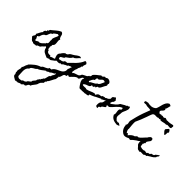

<svg xmlns="http://www.w3.org/2000/svg" viewBox="-190 -1983 3747 3747"><g transform="rotate(45 1683.5 -110.0)"><path d="M677.7 -102.5Q664.1 -79.1 656.7 -64.9Q649.4 -50.8 642.1 -41.5Q634.8 -32.2 625.5 -24.9Q616.2 -17.6 599.6 -6.8Q588.9 2.9 578.1 9.8Q569.3 16.6 561 21.5Q552.7 26.4 547.9 26.4Q545.9 26.4 543.9 25.9Q542 25.4 540 25.4Q534.2 25.4 528.8 25.9Q523.4 26.4 519.5 18.6Q516.6 21.5 514.6 25.4Q512.7 29.3 510.7 32.7Q508.8 36.1 505.4 38.1Q502 40 496.1 38.1L491.2 32.2L476.6 44.9Q449.2 31.2 424.3 22Q399.4 12.7 379.9 0Q360.4 -12.7 346.7 -32.7Q333 -52.7 327.1 -87.9Q322.3 -93.8 316.4 -98.1Q310.5 -102.5 302.7 -100.6Q293 -84 279.3 -72.3Q265.6 -60.5 252 -46.9Q247.1 -42 244.1 -36.1Q241.2 -30.3 236.3 -25.4Q228.5 -16.6 217.8 -13.2Q207 -9.8 196.3 -6.8Q185.5 -3.9 176.3 2.9Q167 9.8 163.1 26.4Q151.4 19.5 139.6 22.5Q130.9 24.4 121.1 26.9Q111.3 29.3 102.1 29.8Q92.8 30.3 84 27.3Q75.2 24.4 68.4 14.6Q54.7 20.5 43 14.2Q31.2 7.8 21 -3.4Q10.7 -14.6 1 -27.3Q-8.8 -40 -17.6 -45.9Q-23.4 -61.5 -17.1 -72.8Q-10.7 -84 -3.4 -94.2Q3.9 -104.5 6.8 -114.7Q9.8 -125 -2 -139.6Q7.8 -154.3 15.6 -170.4Q23.4 -186.5 31.7 -202.6Q40 -218.8 49.3 -233.9Q58.6 -249 72.3 -259.8Q66.4 -266.6 66.4 -272.9Q66.4 -279.3 69.3 -285.6Q72.3 -292 76.2 -298.3Q80.1 -304.7 82 -310.5L110.4 -324.2L103.5 -347.7Q114.3 -345.7 119.6 -348.6Q125 -351.6 127.4 -357.4Q129.9 -363.3 131.3 -370.6Q132.8 -377.9 135.7 -383.8Q140.6 -392.6 150.4 -396.5Q170.9 -412.1 190.9 -429.7Q210.9 -447.3 231 -463.9Q251 -480.5 272.5 -495.6Q293.9 -510.7 319.3 -521.5Q336.9 -518.6 347.2 -510.7Q357.4 -502.9 362.8 -492.2Q368.2 -481.4 371.1 -468.3Q374 -455.1 377 -442.4Q381.8 -425.8 388.7 -414.1Q395.5 -402.3 412.1 -394.5Q398.4 -371.1 401.4 -348.1Q404.3 -325.2 407.2 -299.8Q410.2 -276.4 406.7 -253.9Q403.3 -231.4 377.9 -213.9Q376 -207 377 -199.2Q377.9 -191.4 377.9 -183.6Q377.9 -175.8 375 -168.9Q372.1 -162.1 364.3 -158.2Q373 -147.5 373.5 -136.7Q374 -126 374.5 -116.2Q375 -106.4 379.4 -98.6Q383.8 -90.8 400.4 -86.9Q403.3 -74.2 405.8 -67.9Q408.2 -61.5 411.6 -57.6Q415 -53.7 420.9 -50.3Q426.8 -46.9 436.5 -40Q444.3 -38.1 454.1 -40Q463.9 -42 469.7 -34.2Q474.6 -39.1 481.4 -39.6Q488.3 -40 494.1 -39.1L506.8 -17.6Q517.6 -25.4 531.2 -31.2Q544.9 -37.1 557.6 -41Q572.3 -44.9 586.9 -47.9ZM302.7 -436.5Q293.9 -428.7 281.2 -420.9Q268.6 -413.1 256.3 -404.3Q244.1 -395.5 235.4 -385.3Q226.6 -375 224.6 -361.3Q202.1 -357.4 193.4 -342.8Q184.6 -328.1 178.7 -310.5Q172.9 -293 166 -275.9Q159.2 -258.8 141.6 -249Q135.7 -245.1 130.9 -245.1Q131.8 -245.1 125 -241.2Q114.3 -233.4 106.4 -221.7Q98.6 -210 93.3 -196.3Q87.9 -182.6 83.5 -168.5Q79.1 -154.3 75.2 -142.6Q61.5 -140.6 54.7 -136.7Q47.9 -132.8 46.4 -128.4Q44.9 -124 46.9 -118.2Q48.8 -112.3 52.7 -105.5Q56.6 -99.6 61 -91.8Q65.4 -84 68.4 -76.2Q71.3 -68.4 71.8 -60.5Q72.3 -52.7 67.4 -45.9Q81.1 -35.2 93.8 -41.5Q106.4 -47.9 117.2 -55.7Q121.1 -58.6 125.5 -62Q129.9 -65.4 134.8 -67.4Q157.2 -62.5 175.8 -70.3Q194.3 -78.1 210 -91.8Q225.6 -105.5 240.2 -121.1Q254.9 -136.7 269.5 -148.4L261.7 -156.2Q279.3 -161.1 286.6 -169.4Q293.9 -177.7 295.9 -188.5Q297.9 -199.2 295.9 -211.4Q293.9 -223.6 293 -237.3Q292 -245.1 292.5 -252.4Q293 -259.8 295.9 -267.6Q288.1 -290 293.5 -310.5Q298.8 -331.1 308.1 -350.1Q317.4 -369.1 326.2 -388.7Q335 -408.2 335 -429.7Z M1343.8 -279.3Q1333 -265.6 1327.1 -249Q1321.3 -232.4 1313 -217.8Q1304.7 -203.1 1292.5 -193.4Q1280.3 -183.6 1258.8 -184.6Q1243.2 -178.7 1235.8 -163.6Q1228.5 -148.4 1221.7 -133.3Q1214.8 -118.2 1204.1 -108.9Q1193.4 -99.6 1171.9 -106.4Q1144.5 -94.7 1122.6 -75.7Q1100.6 -56.6 1081.1 -36.1Q1074.2 -29.3 1065.4 -19Q1056.6 -8.8 1048.8 -3.9Q1042 0 1035.2 -2.9Q1028.3 -5.9 1022.5 -9.3Q1016.6 -12.7 1011.2 -12.7Q1005.9 -12.7 1002 -3.9Q1008.8 9.8 1004.9 15.1Q1001 20.5 992.2 23.4Q983.4 26.4 973.6 28.3Q963.9 30.3 958 35.2Q946.3 45.9 941.4 61.5Q936.5 77.1 932.6 92.8Q928.7 108.4 921.4 122.6Q914.1 136.7 897.5 144.5Q907.2 151.4 905.8 158.2Q904.3 165 900.4 172.4Q896.5 179.7 895 186.5Q893.6 193.4 902.3 200.2Q887.7 218.8 876.5 240.2Q865.2 261.7 854.5 283.7Q843.8 305.7 831.5 326.7Q819.3 347.7 800.8 364.3L803.7 387.7Q789.1 383.8 785.6 388.7Q782.2 393.6 782.2 402.3Q782.2 411.1 782.7 420.4Q783.2 429.7 776.4 434.6Q773.4 438.5 770 440.4Q766.6 442.4 763.7 445.3Q732.4 468.8 720.7 504.9Q718.8 510.7 717.8 516.6Q716.8 522.5 714.8 529.3Q710 543 699.2 557.6Q688.5 572.3 675.8 587.9Q663.1 603.5 651.4 620.6Q639.6 637.7 632.8 655.3Q617.2 653.3 607.9 658.7Q598.6 664.1 592.8 673.3Q586.9 682.6 583 693.4Q579.1 704.1 572.8 712.4Q566.4 720.7 556.2 725.1Q545.9 729.5 529.3 724.6L485.4 764.6Q473.6 757.8 462.4 761.7Q451.2 765.6 439.9 772.5Q428.7 779.3 417.5 783.2Q406.2 787.1 393.6 780.3Q386.7 788.1 381.8 788.6Q377 789.1 370.1 780.3L355.5 795.9Q343.8 786.1 326.7 777.8Q309.6 769.5 294.9 759.3Q280.3 749 271.5 735.8Q262.7 722.7 268.6 702.1Q266.6 696.3 262.2 689.5Q257.8 682.6 254.9 675.3Q252 668 251 660.6Q250 653.3 254.9 647.5Q246.1 630.9 248.5 613.8Q251 596.7 255.9 580.1Q260.7 563.5 263.7 546.9Q266.6 530.3 257.8 513.7Q269.5 504.9 274.9 491.2Q280.3 477.5 284.7 462.9Q289.1 448.2 293.9 434.6Q298.8 420.9 310.5 412.1L309.6 396.5Q355.5 347.7 406.7 307.1Q458 266.6 522.5 247.1Q535.2 224.6 555.7 214.4Q576.2 204.1 597.2 195.8Q618.2 187.5 635.7 175.3Q653.3 163.1 662.1 136.7Q667 147.5 671.9 146Q676.8 144.5 682.1 141.1Q687.5 137.7 692.4 136.2Q697.3 134.8 702.1 144.5Q711.9 115.2 733.9 97.7Q755.9 80.1 782.7 66.9Q809.6 53.7 836.9 41.5Q864.3 29.3 885.3 11.7Q906.2 -5.9 917 -31.7Q927.7 -57.6 921.9 -98.6Q930.7 -104.5 933.6 -113.8Q936.5 -123 938 -132.8Q939.5 -142.6 942.4 -150.4Q945.3 -158.2 955.1 -161.1Q948.2 -171.9 938.5 -170.9Q928.7 -169.9 918.5 -165Q908.2 -160.2 899.4 -155.3Q890.6 -150.4 884.8 -153.3Q881.8 -139.6 872.6 -133.8Q863.3 -127.9 852.5 -123.5Q841.8 -119.1 830.1 -114.3Q818.4 -109.4 811.5 -98.6Q802.7 -102.5 795.4 -95.2Q788.1 -87.9 780.8 -79.6Q773.4 -71.3 764.6 -67.4Q755.9 -63.5 744.1 -75.2Q738.3 -59.6 725.1 -54.7Q711.9 -49.8 696.3 -49.8Q680.7 -49.8 664.6 -51.8Q648.4 -53.7 635.7 -50.8L619.1 -67.4Q617.2 -62.5 612.8 -59.6Q608.4 -56.6 603.5 -58.6Q595.7 -75.2 588.4 -94.2Q581.1 -113.3 578.6 -132.3Q576.2 -151.4 582 -169.4Q587.9 -187.5 605.5 -201.2Q632.8 -251 676.8 -279.3Q681.6 -275.4 687.5 -276.9Q693.4 -278.3 699.7 -281.7Q706.1 -285.2 711.9 -289.6Q717.8 -293.9 722.7 -294.9Q725.6 -305.7 733.9 -315.4Q742.2 -325.2 752.4 -333Q762.7 -340.8 773.9 -347.2Q785.2 -353.5 794.9 -358.4Q813.5 -367.2 829.6 -380.4Q845.7 -393.6 862.3 -405.8Q878.9 -418 896.5 -426.8Q914.1 -435.5 936.5 -435.5L954.1 -419.9Q937.5 -410.2 925.3 -396Q913.1 -381.8 900.4 -367.7Q887.7 -353.5 873 -341.8Q858.4 -330.1 836.9 -326.2Q819.3 -292 789.6 -268.1Q759.8 -244.1 728.5 -223.6Q728.5 -209 719.7 -200.2Q710.9 -191.4 699.2 -184.6Q687.5 -177.7 675.8 -172.4Q664.1 -167 656.7 -158.7Q649.4 -150.4 649.4 -138.2Q649.4 -126 662.1 -106.4Q673.8 -112.3 690.4 -114.3Q707 -116.2 722.7 -119.6Q738.3 -123 750.5 -130.4Q762.7 -137.7 767.6 -153.3Q781.2 -165 796.9 -168Q812.5 -170.9 829.1 -168.9Q861.3 -204.1 894 -233.9Q926.8 -263.7 956.1 -294.9Q985.4 -326.2 1010.3 -361.8Q1035.2 -397.5 1053.7 -444.3Q1073.2 -450.2 1088.9 -439.5Q1104.5 -428.7 1111.3 -412.1Q1109.4 -400.4 1105 -390.1Q1100.6 -379.9 1097.2 -370.6Q1093.8 -361.3 1092.3 -350.6Q1090.8 -339.8 1095.7 -326.2Q1087.9 -328.1 1083.5 -321.3Q1079.1 -314.5 1074.2 -309.6Q1077.1 -296.9 1073.2 -286.6Q1069.3 -276.4 1063.5 -267.1Q1057.6 -257.8 1053.2 -247.1Q1048.8 -236.3 1050.8 -223.6Q1037.1 -198.2 1030.8 -170.4Q1024.4 -142.6 1022.5 -114.3L1040 -98.6Q1052.7 -117.2 1071.8 -125Q1090.8 -132.8 1110.4 -138.2Q1129.9 -143.6 1148.4 -150.9Q1167 -158.2 1180.7 -176.8Q1186.5 -205.1 1205.1 -217.3Q1223.6 -229.5 1244.1 -238.3Q1264.6 -247.1 1283.7 -258.3Q1302.7 -269.5 1310.5 -294.9H1335Q1333 -290 1336.9 -286.1Q1340.8 -282.2 1343.8 -279.3ZM803.7 153.3Q793.9 159.2 782.2 164.1Q770.5 168.9 758.8 174.8Q747.1 180.7 737.3 188.5Q727.5 196.3 722.7 208Q711.9 202.1 702.6 207.5Q693.4 212.9 684.6 220.2Q675.8 227.5 666.5 232.4Q657.2 237.3 646.5 231.4Q627.9 243.2 610.8 256.8Q593.8 270.5 576.2 283.7Q558.6 296.9 539.6 308.1Q520.5 319.3 499 325.2Q488.3 342.8 470.7 353Q453.1 363.3 435.1 373Q417 382.8 402.3 396.5Q387.7 410.2 383.8 434.6Q353.5 454.1 342.3 484.9Q331.1 515.6 330.1 550.3Q329.1 585 333 620.6Q336.9 656.2 336.9 685.5Q349.6 700.2 362.3 706.1Q375 711.9 388.7 711.9Q402.3 711.9 416.5 708.5Q430.7 705.1 447.3 702.1Q451.2 687.5 461.4 683.1Q471.7 678.7 482.9 676.8Q494.1 674.8 503.4 671.4Q512.7 668 513.7 655.3L522.5 663.1Q523.4 647.5 531.2 637.2Q539.1 627 549.8 618.2Q560.5 609.4 572.8 601.6Q585 593.8 593.8 584Q591.8 565.4 600.6 552.7Q609.4 540 620.1 529.3Q630.9 518.6 639.2 505.9Q647.5 493.2 645.5 473.6Q655.3 469.7 659.2 460.9Q663.1 452.1 667 444.3Q670.9 436.5 677.2 432.6Q683.6 428.7 697.3 434.6Q683.6 423.8 686 418Q688.5 412.1 695.3 407.7Q702.1 403.3 708 397.5Q713.9 391.6 708 379.9Q731.4 370.1 738.3 351.6Q745.1 333 748.5 312Q752 291 758.8 271Q765.6 251 789.1 239.3Q787.1 221.7 795.4 208.5Q803.7 195.3 812 183.6Q820.3 171.9 823.7 159.2Q827.1 146.5 816.4 128.9Z M2017.6 -298.8Q2008.8 -290 2004.4 -285.2Q2000 -280.3 1996.6 -275.9Q1993.2 -271.5 1988.8 -266.6Q1984.4 -261.7 1975.6 -252Q1967.8 -244.1 1960.9 -235.4Q1954.1 -226.6 1945.3 -219.7Q1933.6 -222.7 1927.2 -216.8Q1920.9 -210.9 1915.5 -203.6Q1910.2 -196.3 1905.8 -189.9Q1901.4 -183.6 1894.5 -184.6Q1871.1 -171.9 1847.7 -162.6Q1824.2 -153.3 1802.7 -135.7L1794.9 -143.6L1693.4 -94.7Q1688.5 -92.8 1683.6 -88.9Q1678.7 -85 1673.8 -82Q1652.3 -70.3 1629.4 -61Q1606.4 -51.8 1584 -43.9L1571.3 -40Q1579.1 -20.5 1571.3 -12.7Q1563.5 -4.9 1548.8 -1.5Q1534.2 2 1516.6 2.9Q1499 3.9 1489.3 9.8Q1477.5 7.8 1465.3 8.3Q1453.1 8.8 1440.4 10.7Q1426.8 12.7 1415 12.7Q1403.3 12.7 1389.6 9.8H1387.7Q1371.1 17.6 1358.9 13.2Q1346.7 8.8 1336.9 -1.5Q1327.1 -11.7 1318.8 -25.9Q1310.5 -40 1301.8 -51.8Q1295.9 -59.6 1287.1 -74.2Q1278.3 -88.9 1272 -105.5Q1265.6 -122.1 1264.2 -139.2Q1262.7 -156.2 1271.5 -168.9Q1280.3 -181.6 1285.6 -196.3Q1291 -210.9 1291 -230.5Q1291 -237.3 1290.5 -243.2Q1290 -249 1290 -255.9Q1294.9 -255.9 1300.8 -255.4Q1306.6 -254.9 1312 -255.4Q1317.4 -255.9 1320.8 -259.3Q1324.2 -262.7 1324.2 -271.5Q1324.2 -276.4 1320.8 -279.3Q1317.4 -282.2 1316.4 -285.2Q1322.3 -293.9 1327.6 -299.3Q1333 -304.7 1336.9 -310.1Q1340.8 -315.4 1342.8 -322.8Q1344.7 -330.1 1341.8 -342.8Q1353.5 -363.3 1369.6 -379.4Q1385.7 -395.5 1403.3 -409.7Q1420.9 -423.8 1439.5 -437.5Q1458 -451.2 1474.6 -466.8Q1493.2 -459 1504.4 -466.8Q1515.6 -474.6 1524.4 -483.9Q1533.2 -493.2 1542 -499Q1550.8 -504.9 1565.4 -494.1L1567.4 -492.2Q1593.8 -518.6 1620.6 -515.6Q1647.5 -512.7 1666.5 -498Q1685.5 -483.4 1691.4 -464.4Q1697.3 -445.3 1680.7 -438.5Q1691.4 -427.7 1691.4 -413.1Q1691.4 -398.4 1683.6 -387.7Q1674.8 -376 1668.5 -363.8Q1662.1 -351.6 1655.3 -337.9Q1645.5 -315.4 1633.8 -295.4Q1622.1 -275.4 1600.6 -261.7Q1583 -266.6 1576.7 -257.8Q1570.3 -249 1567.4 -238.8Q1564.5 -228.5 1560.5 -222.7Q1556.6 -216.8 1543.9 -226.6L1542 -228.5L1540 -226.6Q1532.2 -218.8 1527.8 -209Q1523.4 -199.2 1515.6 -194.3Q1506.8 -197.3 1497.1 -199.2Q1487.3 -201.2 1478.5 -203.1Q1478.5 -182.6 1470.7 -170.9Q1462.9 -159.2 1450.7 -151.9Q1438.5 -144.5 1422.9 -140.1Q1407.2 -135.7 1392.1 -129.4Q1377 -123 1363.8 -113.8Q1350.6 -104.5 1342.8 -87.9Q1352.5 -77.1 1367.2 -75.7Q1381.8 -74.2 1397.5 -75.7Q1413.1 -77.1 1428.2 -77.1Q1443.4 -77.1 1455.1 -69.3L1456.1 -68.4L1457 -69.3Q1480.5 -72.3 1502.4 -80.6Q1524.4 -88.9 1545.4 -98.1Q1566.4 -107.4 1588.4 -115.7Q1610.4 -124 1633.8 -127.9Q1638.7 -120.1 1647 -119.1Q1655.3 -118.2 1663.1 -120.1L1664.1 -122.1Q1666 -128.9 1668 -134.3Q1669.9 -139.6 1673.8 -146.5Q1680.7 -157.2 1690.4 -163.1Q1700.2 -168.9 1711.4 -171.9Q1722.7 -174.8 1735.4 -175.8Q1748 -176.8 1760.7 -178.7H1762.7L1763.7 -181.6Q1767.6 -193.4 1773.9 -197.8Q1780.3 -202.1 1787.6 -204.1Q1794.9 -206.1 1803.2 -207Q1811.5 -208 1819.3 -212.9Q1836.9 -207 1848.6 -216.8Q1860.4 -226.6 1871.1 -237.3L1878.9 -227.5L1881.8 -231.4Q1896.5 -245.1 1903.8 -252Q1911.1 -258.8 1918 -264.2Q1924.8 -269.5 1934.1 -274.9Q1943.4 -280.3 1960 -291Q1973.6 -299.8 1986.8 -308.6Q2000 -317.4 2012.7 -328.1Q2017.6 -326.2 2017.6 -320.8Q2017.6 -315.4 2017.6 -310.5Q2016.6 -308.6 2016.1 -304.7Q2015.6 -300.8 2017.6 -298.8ZM1613.3 -420.9Q1612.3 -421.9 1611.8 -421.9Q1611.3 -421.9 1610.4 -422.9Q1589.8 -433.6 1576.2 -433.1Q1562.5 -432.6 1551.3 -425.3Q1540 -418 1530.8 -406.7Q1521.5 -395.5 1511.2 -386.2Q1501 -377 1487.3 -372.1Q1473.6 -367.2 1454.1 -373Q1451.2 -357.4 1448.7 -342.3Q1446.3 -327.1 1445.3 -311.5Q1428.7 -305.7 1419.4 -294.9Q1410.2 -284.2 1403.8 -271.5Q1397.5 -258.8 1392.1 -244.6Q1386.7 -230.5 1377.9 -217.8L1381.8 -212.9Q1385.7 -214.8 1390.6 -210Q1395.5 -205.1 1397.5 -203.1Q1408.2 -218.8 1426.3 -229.5Q1444.3 -240.2 1463.4 -249.5Q1482.4 -258.8 1500 -269.5Q1517.6 -280.3 1526.4 -297.9Q1557.6 -306.6 1573.2 -333Q1588.9 -359.4 1599.6 -387.7Q1601.6 -393.6 1606.9 -404.8Q1612.3 -416 1613.3 -420.9Z M2413.1 -35.2Q2414.1 -23.4 2409.2 -17.6Q2404.3 -11.7 2396 -8.8Q2387.7 -5.9 2377.9 -4.4Q2368.2 -2.9 2361.3 1Q2333 -2 2306.6 -7.3Q2280.3 -12.7 2257.8 -23.9Q2235.4 -35.2 2217.3 -53.7Q2199.2 -72.3 2186.5 -100.6Q2199.2 -121.1 2195.3 -146Q2191.4 -170.9 2188 -194.3Q2184.6 -217.8 2189 -237.3Q2193.4 -256.8 2222.7 -268.6Q2220.7 -279.3 2223.1 -292Q2225.6 -304.7 2215.8 -313.5Q2181.6 -301.8 2156.2 -280.3Q2130.9 -258.8 2107.9 -233.4Q2085 -208 2062 -182.1Q2039.1 -156.2 2011.7 -136.7Q1999 -135.7 1984.9 -138.2Q1970.7 -140.6 1960.9 -129.9Q1961.9 -123 1965.8 -118.2Q1969.7 -113.3 1972.2 -108.4Q1974.6 -103.5 1974.6 -98.1Q1974.6 -92.8 1967.8 -85.9Q1958 -76.2 1946.8 -69.8Q1935.5 -63.5 1925.3 -56.2Q1915 -48.8 1908.2 -39.1Q1901.4 -29.3 1901.4 -12.7Q1895.5 -15.6 1890.6 -14.2Q1885.7 -12.7 1881.3 -8.8Q1877 -4.9 1873 0Q1869.1 4.9 1865.2 7.8Q1863.3 12.7 1866.2 16.1Q1869.1 19.5 1873 23.4Q1869.1 34.2 1862.8 36.6Q1856.4 39.1 1849.1 37.1Q1841.8 35.2 1834.5 30.8Q1827.1 26.4 1821.3 23.4Q1818.4 10.7 1817.4 -5.9Q1816.4 -22.5 1818.4 -38.6Q1820.3 -54.7 1826.2 -69.3Q1832 -84 1843.8 -93.8Q1847.7 -96.7 1848.6 -97.2Q1849.6 -97.7 1849.6 -97.7Q1849.6 -97.7 1850.6 -98.1Q1851.6 -98.6 1854.5 -101.6Q1862.3 -110.4 1865.2 -120.6Q1868.2 -130.9 1870.1 -141.6Q1872.1 -152.3 1875.5 -162.6Q1878.9 -172.9 1887.7 -180.7Q1883.8 -196.3 1888.2 -208.5Q1892.6 -220.7 1899.9 -231.9Q1907.2 -243.2 1914.6 -254.4Q1921.9 -265.6 1923.8 -279.3Q1924.8 -284.2 1924.3 -288.6Q1923.8 -293 1923.8 -297.9Q1921.9 -313.5 1927.2 -321.8Q1932.6 -330.1 1940.9 -335.4Q1949.2 -340.8 1958.5 -346.7Q1967.8 -352.5 1974.6 -364.3Q2002.9 -350.6 2008.3 -327.6Q2013.7 -304.7 2011.7 -276.4Q1995.1 -265.6 1986.3 -246.6Q1977.5 -227.5 1974.6 -210Q1976.6 -204.1 1980 -203.6Q1983.4 -203.1 1987.8 -204.6Q1992.2 -206.1 1996.1 -208Q2000 -210 2003.9 -210Q2039.1 -234.4 2073.7 -264.6Q2108.4 -294.9 2127.9 -334Q2156.2 -347.7 2181.6 -365.7Q2207 -383.8 2237.3 -392.6L2259.8 -415Q2264.6 -407.2 2271.5 -411.6Q2278.3 -416 2285.2 -421.9Q2292 -427.7 2298.3 -428.7Q2304.7 -429.7 2310.5 -415Q2320.3 -389.6 2315.4 -365.7Q2310.5 -341.8 2300.3 -318.8Q2290 -295.9 2279.3 -272.5Q2268.6 -249 2266.6 -224.6Q2266.6 -218.8 2266.6 -212.4Q2266.6 -206.1 2265.6 -199.2Q2263.7 -178.7 2260.3 -154.8Q2256.8 -130.9 2262.7 -111.3Q2267.6 -93.8 2283.2 -80.1Q2298.8 -66.4 2310.5 -52.7Q2317.4 -53.7 2324.2 -51.8Q2331.1 -49.8 2337.4 -47.9Q2343.8 -45.9 2349.6 -46.4Q2355.5 -46.9 2361.3 -52.7Q2368.2 -55.7 2374.5 -52.2Q2380.9 -48.8 2386.7 -43.9Q2392.6 -39.1 2398.9 -35.6Q2405.3 -32.2 2413.1 -35.2Z M3167 -706.1Q3153.3 -691.4 3136.7 -690.9Q3120.1 -690.4 3104 -693.4Q3087.9 -696.3 3072.8 -695.8Q3057.6 -695.3 3046.9 -679.7Q3031.2 -683.6 3014.6 -681.2Q2998 -678.7 2980.5 -674.3Q2962.9 -669.9 2945.3 -666Q2927.7 -662.1 2910.2 -663.1L2893.6 -679.7Q2886.7 -668.9 2874.5 -666.5Q2862.3 -664.1 2850.6 -671.9Q2830.1 -658.2 2809.6 -659.2Q2789.1 -660.2 2769.5 -660.6Q2750 -661.1 2732.9 -652.8Q2715.8 -644.5 2704.1 -612.3Q2695.3 -589.8 2687.5 -566.9Q2679.7 -543.9 2671.9 -521.5Q2650.4 -462.9 2628.4 -405.8Q2606.4 -348.6 2579.1 -293Q2577.1 -249 2581.1 -204.1Q2585 -159.2 2589.8 -115.2Q2585.9 -103.5 2587.4 -90.8Q2588.9 -78.1 2593.8 -65.4Q2598.6 -52.7 2605.5 -41.5Q2612.3 -30.3 2620.1 -21.5L2637.7 -38.1L2662.1 -3.9Q2671.9 -16.6 2685.1 -30.8Q2698.2 -44.9 2712.9 -57.1Q2727.5 -69.3 2743.7 -77.6Q2759.8 -85.9 2776.4 -88.9Q2783.2 -95.7 2789.1 -103.5Q2794.9 -111.3 2801.8 -116.7Q2808.6 -122.1 2816.9 -124.5Q2825.2 -127 2836.9 -123Q2868.2 -140.6 2892.6 -167.5Q2917 -194.3 2941.4 -221.2Q2965.8 -248 2992.7 -270.5Q3019.5 -293 3055.7 -301.8Q3032.2 -245.1 2996.1 -191.9Q2960 -138.7 2915 -96.7Q2903.3 -83 2885.7 -72.3Q2877.9 -67.4 2869.1 -62Q2860.4 -56.6 2852.5 -51.8Q2826.2 -34.2 2801.8 -14.2Q2777.3 5.9 2754.9 30.3Q2752 24.4 2747.1 22.5Q2742.2 20.5 2735.8 20.5Q2729.5 20.5 2723.1 21.5Q2716.8 22.5 2711.9 21.5Q2693.4 35.2 2663.6 43.5Q2633.8 51.8 2610.4 46.9Q2603.5 44.9 2591.8 39.6Q2580.1 34.2 2574.2 30.3Q2536.1 4.9 2517.1 -32.7Q2498 -70.3 2496.1 -115.2L2488.3 -123Q2501 -134.8 2504.4 -146.5Q2507.8 -158.2 2506.3 -170.4Q2504.9 -182.6 2501.5 -195.8Q2498 -209 2497.1 -222.7Q2496.1 -231.4 2497.6 -237.3Q2499 -243.2 2501 -251Q2508.8 -282.2 2515.6 -312Q2522.5 -341.8 2530.3 -372.1Q2549.8 -446.3 2575.7 -519Q2601.6 -591.8 2629.9 -663.1Q2614.3 -668.9 2598.6 -670.4Q2583 -671.9 2566.9 -671.9Q2550.8 -671.9 2534.7 -672.9Q2518.6 -673.8 2502.9 -679.7Q2496.1 -682.6 2496.1 -683.1Q2496.1 -683.6 2488.3 -683.6Q2483.4 -683.6 2474.6 -682.1Q2465.8 -680.7 2457 -680.7Q2448.2 -680.7 2440.9 -682.6Q2433.6 -684.6 2432.6 -691.4V-701.2Q2433.6 -716.8 2439.5 -722.2Q2445.3 -727.5 2454.1 -729Q2462.9 -730.5 2473.6 -731Q2484.4 -731.4 2494.1 -737.3Q2521.5 -731.4 2545.9 -729Q2570.3 -726.6 2593.3 -729.5Q2616.2 -732.4 2638.2 -742.2Q2660.2 -752 2681.6 -771.5Q2697.3 -801.8 2705.1 -836.4Q2712.9 -871.1 2723.1 -904.8Q2733.4 -938.5 2750 -967.3Q2766.6 -996.1 2800.8 -1015.6Q2816.4 -1017.6 2828.1 -1011.7Q2839.8 -1005.9 2851.6 -999Q2846.7 -985.4 2843.8 -970.7Q2840.8 -956.1 2837.4 -941.4Q2834 -926.8 2829.1 -913.1Q2824.2 -899.4 2814.5 -887.7Q2827.1 -882.8 2829.1 -876Q2831.1 -869.1 2827.1 -861.3Q2823.2 -853.5 2817.4 -844.7Q2811.5 -835.9 2810.5 -829.1Q2799.8 -828.1 2792.5 -815.4Q2785.2 -802.7 2777.3 -795.9Q2769.5 -779.3 2780.3 -767.6Q2791 -755.9 2799.8 -745.1Q2808.6 -742.2 2817.4 -744.6Q2826.2 -747.1 2833.5 -750Q2840.8 -752.9 2847.7 -752.9Q2854.5 -752.9 2860.4 -745.1Q2870.1 -755.9 2879.9 -754.4Q2889.6 -752.9 2899.4 -749.5Q2909.2 -746.1 2918.9 -746.6Q2928.7 -747.1 2937.5 -761.7Q2949.2 -767.6 2959.5 -764.6Q2969.7 -761.7 2978.5 -757.3Q2987.3 -752.9 2995.6 -750.5Q3003.9 -748 3012.7 -753.9Q3027.3 -752 3045.4 -752.9Q3063.5 -753.9 3081.5 -756.8Q3099.6 -759.8 3117.7 -764.2Q3135.7 -768.6 3150.4 -771.5Q3165 -762.7 3168 -755.9Q3170.9 -749 3169.4 -742.2Q3168 -735.4 3165.5 -727.1Q3163.1 -718.8 3167 -706.1Z M3197.3 -609.4Q3179.7 -602.5 3177.7 -588.9Q3175.8 -575.2 3176.3 -560.5Q3176.8 -545.9 3174.8 -533.2Q3172.9 -520.5 3155.3 -516.6Q3148.4 -528.3 3138.2 -538.6Q3127.9 -548.8 3118.2 -559.1Q3108.4 -569.3 3102.5 -581.1Q3096.7 -592.8 3098.6 -609.4L3147.5 -666Q3159.2 -662.1 3166 -656.2Q3172.9 -650.4 3177.7 -642.6Q3182.6 -634.8 3187 -626.5Q3191.4 -618.2 3197.3 -609.4ZM3386.7 -171.9Q3387.7 -150.4 3383.3 -141.6Q3378.9 -132.8 3373 -127.4Q3367.2 -122.1 3362.8 -115.7Q3358.4 -109.4 3358.4 -93.8Q3335.9 -69.3 3322.3 -58.1Q3308.6 -46.9 3295.9 -39.6Q3283.2 -32.2 3267.6 -23.4Q3252 -14.6 3224.6 3.9L3217.8 4.9Q3214.8 19.5 3207.5 22Q3200.2 24.4 3190.9 24.4Q3181.6 24.4 3172.9 26.4Q3164.1 28.3 3158.2 43Q3141.6 47.9 3129.9 46.9Q3118.2 45.9 3099.6 45.9Q3093.8 45.9 3084.5 44.9Q3075.2 43.9 3069.3 45.9Q3065.4 46.9 3061 51.3Q3056.6 55.7 3051.8 58.6Q3046.9 61.5 3042 61Q3037.1 60.5 3033.2 52.7Q3021.5 55.7 3011.7 52.7Q3002 49.8 2993.2 43Q2984.4 36.1 2977.1 26.9Q2969.7 17.6 2962.9 9.8Q2958 3.9 2952.1 -1Q2946.3 -5.9 2941.4 -10.7Q2930.7 -21.5 2925.8 -38.1Q2920.9 -54.7 2919.9 -72.3Q2918.9 -89.8 2920.9 -107.4Q2922.9 -125 2926.8 -138.7Q2935.5 -147.5 2939 -158.7Q2942.4 -169.9 2944.8 -181.6Q2947.3 -193.4 2950.7 -204.6Q2954.1 -215.8 2962.9 -224.6Q2962.9 -237.3 2967.3 -248Q2971.7 -258.8 2979 -268.6Q2986.3 -278.3 2995.6 -286.6Q3004.9 -294.9 3012.7 -302.7Q3020.5 -302.7 3028.3 -303.2Q3036.1 -303.7 3043 -302.2Q3049.8 -300.8 3054.7 -296.4Q3059.6 -292 3062.5 -282.2Q3069.3 -255.9 3059.1 -239.7Q3048.8 -223.6 3036.1 -209Q3023.4 -194.3 3015.6 -178.7Q3007.8 -163.1 3019.5 -138.7Q3008.8 -138.7 3005.4 -132.8Q3002 -127 3000.5 -119.6Q2999 -112.3 2996.1 -105.5Q2993.2 -98.6 2984.4 -95.7Q2990.2 -89.8 2990.7 -75.2Q2991.2 -60.5 2993.7 -47.4Q2996.1 -34.2 3002.4 -26.4Q3008.8 -18.6 3026.4 -25.4Q3039.1 -14.6 3057.1 -16.6Q3075.2 -18.6 3090.8 -17.6Q3104.5 -26.4 3114.3 -26.9Q3124 -27.3 3132.8 -24.9Q3141.6 -22.5 3151.4 -20.5Q3161.1 -18.6 3174.8 -23.4Q3178.7 -40 3188.5 -43Q3198.2 -45.9 3208 -46.4Q3217.8 -46.9 3226.1 -49.8Q3234.4 -52.7 3237.3 -69.3Q3245.1 -79.1 3255.9 -80.6Q3266.6 -82 3277.8 -84Q3289.1 -85.9 3298.3 -92.3Q3307.6 -98.6 3311.5 -117.2Q3328.1 -129.9 3335.4 -136.2Q3342.8 -142.6 3347.7 -146.5Q3352.5 -150.4 3360.4 -155.3Q3368.2 -160.2 3386.7 -171.9Z"/></g></svg>

Font: Homemade Apple
Style: Regular
Weight: 400
Designer: Font Diner, Inc
Foundry: Font Diner, Inc
Version: Version 1.000